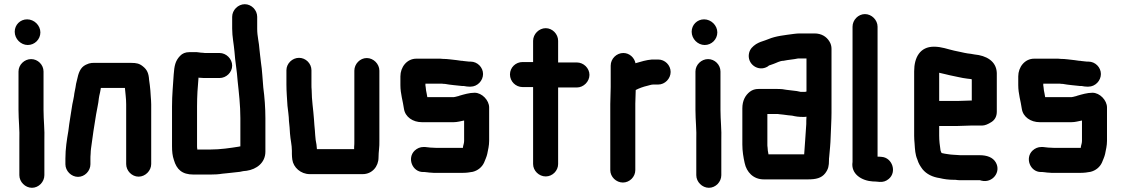

<svg xmlns="http://www.w3.org/2000/svg" viewBox="-20 -788 5333 913"><path d="M68 -448V-265C68 -217 74 -168 72 -122V45C72 77 100 105 132 105C164 105 191 77 191 45V-122C193 -169 187 -217 187 -265V-448C187 -480 160 -507 128 -507C96 -507 68 -480 68 -448ZM50 -637C50 -603 79 -574 112 -574C145 -574 172 -601 172 -634C172 -667 143 -696 109 -696C76 -696 50 -670 50 -637Z M410 -7V-34C410 -39 410 -46 411 -57C411 -66 412 -75 413 -83C420 -136 428 -192 437 -244C441 -269 448 -296 450 -320L452 -332C455 -344 457 -354 459 -366C459 -367 459 -369 460 -370H574C576 -345 580 -320 580 -292V-8C580 24 607 52 639 52C671 52 699 24 699 -8V-291C699 -303 698 -315 697 -328L695 -358C694 -375 691 -392 689 -408C687 -439 680 -456 660 -472C643 -486 629 -489 603 -489H446C421 -489 410 -491 388 -480C361 -467 353 -440 346 -407C342 -393 341 -386 339 -372C337 -360 333 -345 332 -332C330 -318 327 -308 324 -292C318 -249 310 -210 305 -165C298 -124 291 -81 291 -34V-7C291 25 319 53 351 53C383 53 410 25 410 -7Z M1024 -536H961C956 -536 950 -536 945 -537C931 -537 920 -541 906 -540H880C862 -540 847 -534 836 -522C813 -498 809 -474 806 -434C803 -383 798 -338 798 -282V-93C798 -68 800 -47 807 -27C820 17 845 42 900 42H980C1000 42 1020 41 1037 38L1057 36C1071 35 1090 32 1103 31L1121 29C1133 26 1140 25 1153 24C1200 17 1242 -14 1242 -67V-226C1242 -276 1238 -327 1232 -372C1228 -413 1227 -453 1221 -490L1217 -524C1216 -534 1215 -543 1214 -551C1212 -586 1203 -615 1203 -650V-708C1203 -740 1176 -768 1144 -768C1112 -768 1084 -740 1084 -708V-652C1084 -613 1092 -578 1095 -542C1098 -496 1107 -451 1110 -403C1116 -347 1123 -288 1123 -226V-92C1120 -92 1119 -92 1118 -91C1074 -84 1028 -77 980 -77H918V-81C917 -85 917 -89 917 -93V-282C917 -331 920 -375 924 -419C927 -418 931 -418 934 -418C943 -417 952 -417 961 -417H1024C1056 -417 1084 -444 1084 -476C1084 -508 1056 -536 1024 -536Z M1342 -454V-386C1342 -353 1345 -318 1347 -285C1349 -266 1354 -233 1354 -213C1355 -204 1356 -194 1357 -183L1359 -153C1361 -124 1368 -99 1368 -71V-56C1368 -46 1369 -37 1370 -29C1375 8 1410 40 1453 40H1705C1749 40 1780 4 1780 -39C1780 -67 1785 -89 1784 -118V-452C1784 -484 1756 -512 1724 -512C1692 -512 1665 -484 1665 -452V-116C1665 -107 1665 -98 1664 -90V-79H1487C1486 -86 1486 -93 1485 -100C1478 -131 1479 -159 1475 -193L1473 -221C1470 -266 1462 -312 1462 -360C1461 -369 1461 -377 1461 -386V-454C1461 -486 1434 -513 1402 -513C1370 -513 1342 -486 1342 -454Z M2187 -215V-118C2187 -109 2184 -100 2182 -92C2182 -90 2182 -88 2181 -85H2052C2035 -85 2017 -87 2001 -89H1994C1978 -89 1964 -83 1952 -72C1915 -37 1940 30 1992 30H1999C2008 30 2018 33 2029 33C2037 34 2045 34 2052 34H2178C2197 34 2213 32 2228 29C2252 23 2272 7 2282 -15C2287 -28 2294 -42 2297 -56C2301 -76 2306 -96 2306 -118V-277C2306 -311 2272 -347 2237 -347C2212 -347 2186 -339 2165 -333C2160 -331 2157 -330 2155 -330C2150 -329 2142 -326 2137 -326H2012C2012 -331 2009 -338 2009 -343L2006 -358L2004 -376C2003 -379 2003 -381 2003 -383V-390H2083C2088 -389 2092 -389 2096 -389C2122 -384 2152 -382 2178 -379H2186C2195 -377 2204 -376 2211 -376H2218C2250 -376 2277 -404 2277 -436C2277 -468 2250 -495 2218 -495H2211C2203 -495 2190 -498 2183 -498C2180 -499 2177 -499 2173 -499L2152 -502C2130 -504 2109 -508 2085 -508C2078 -509 2072 -509 2065 -509H1960C1914 -509 1884 -468 1884 -425V-383C1884 -342 1896 -307 1901 -270C1907 -232 1943 -207 1986 -207H2137C2155 -207 2171 -212 2187 -215Z M2515 -594V-493H2465C2432 -493 2405 -467 2405 -434C2405 -401 2432 -374 2465 -374H2515V-8C2515 24 2543 51 2575 51C2607 51 2634 24 2634 -8V-372H2723C2755 -372 2783 -400 2783 -432C2783 -464 2755 -491 2723 -491H2634V-594C2634 -626 2607 -654 2575 -654C2543 -654 2515 -626 2515 -594Z M3169 -446C3169 -478 3142 -505 3110 -505H3080C3054 -503 3028 -495 3004 -488C3003 -487 3003 -487 3002 -487C2997 -513 2974 -536 2944 -536C2912 -536 2884 -509 2884 -476V-374C2884 -350 2882 -319 2882 -293V21C2882 53 2910 80 2942 80C2974 80 3001 53 3001 21V-295C3001 -316 3003 -340 3003 -360C3018 -368 3040 -376 3058 -380C3067 -382 3077 -386 3086 -386H3110C3142 -386 3169 -414 3169 -446Z M3287 -448V-265C3287 -217 3293 -168 3291 -122V45C3291 77 3319 105 3351 105C3383 105 3410 77 3410 45V-122C3412 -169 3406 -217 3406 -265V-448C3406 -480 3379 -507 3347 -507C3315 -507 3287 -480 3287 -448ZM3269 -637C3269 -603 3298 -574 3331 -574C3364 -574 3391 -601 3391 -634C3391 -667 3362 -696 3328 -696C3295 -696 3269 -670 3269 -637Z M3775 -510H3815V-353C3814 -352 3814 -352 3813 -352L3806 -351H3788C3783 -352 3777 -353 3769 -355C3752 -357 3736 -359 3719 -361L3700 -364C3691 -365 3681 -365 3672 -365H3587C3571 -365 3558 -361 3546 -352C3524 -335 3510 -309 3510 -273V-101C3510 -69 3515 -40 3521 -13C3530 30 3562 65 3612 65H3822C3860 65 3886 59 3904 36C3919 16 3922 1 3922 -27C3922 -31 3922 -36 3923 -42C3926 -77 3929 -101 3930 -138C3931 -172 3934 -217 3934 -252V-556C3934 -568 3931 -580 3924 -591C3910 -614 3886 -629 3853 -629H3783C3774 -629 3765 -628 3756 -627C3713 -621 3669 -617 3634 -602L3618 -596C3602 -591 3590 -587 3575 -578C3559 -567 3547 -556 3542 -536C3530 -484 3586 -444 3631 -472C3633 -474 3638 -478 3641 -478C3646 -480 3652 -482 3658 -484C3673 -489 3688 -499 3706 -499C3729 -504 3752 -505 3775 -510ZM3630 -87C3629 -92 3629 -96 3629 -101V-246H3673C3677 -246 3681 -246 3685 -245L3704 -243C3711 -242 3719 -241 3727 -240L3747 -238C3764 -234 3778 -232 3798 -232C3803 -232 3809 -232 3815 -233C3814 -222 3814 -210 3814 -198C3810 -147 3808 -100 3804 -54H3634V-56C3632 -67 3630 -75 3630 -87Z M4034 -661V-18C4025 39 4077 72 4132 75C4139 75 4145 75 4152 76L4163 77C4179 78 4193 74 4206 63C4246 30 4223 -38 4173 -42L4161 -43H4153V-661C4153 -693 4125 -721 4093 -721C4061 -721 4034 -693 4034 -661Z M4535 -308H4446V-442C4462 -439 4482 -433 4497 -430C4525 -425 4552 -417 4580 -414L4597 -412C4598 -411 4600 -411 4601 -411V-310H4597C4584 -310 4550 -308 4535 -308ZM4597 -191H4650C4663 -191 4678 -197 4695 -208C4712 -219 4720 -236 4720 -257V-441C4718 -498 4669 -524 4614 -529L4597 -532L4581 -534C4561 -537 4541 -543 4518 -547C4486 -554 4458 -566 4421 -566C4355 -566 4327 -515 4327 -449V-142C4327 -129 4328 -117 4329 -106C4331 -76 4332 -53 4342 -30C4348 -10 4356 2 4367 17C4386 40 4414 54 4449 59C4469 64 4492 67 4516 67H4523C4530 68 4538 69 4546 69H4640L4647 71C4699 84 4742 30 4715 -16C4701 -40 4673 -50 4638 -50H4546C4537 -50 4526 -52 4515 -52C4508 -52 4492 -54 4487 -55C4481 -55 4465 -59 4459 -60C4459 -61 4458 -61 4457 -61C4456 -64 4452 -71 4452 -76C4449 -96 4446 -118 4446 -143V-189H4535C4550 -189 4583 -191 4597 -191Z M5125 -215V-118C5125 -109 5122 -100 5120 -92C5120 -90 5120 -88 5119 -85H4990C4973 -85 4955 -87 4939 -89H4932C4916 -89 4902 -83 4890 -72C4853 -37 4878 30 4930 30H4937C4946 30 4956 33 4967 33C4975 34 4983 34 4990 34H5116C5135 34 5151 32 5166 29C5190 23 5210 7 5220 -15C5225 -28 5232 -42 5235 -56C5239 -76 5244 -96 5244 -118V-277C5244 -311 5210 -347 5175 -347C5150 -347 5124 -339 5103 -333C5098 -331 5095 -330 5093 -330C5088 -329 5080 -326 5075 -326H4950C4950 -331 4947 -338 4947 -343L4944 -358L4942 -376C4941 -379 4941 -381 4941 -383V-390H5021C5026 -389 5030 -389 5034 -389C5060 -384 5090 -382 5116 -379H5124C5133 -377 5142 -376 5149 -376H5156C5188 -376 5215 -404 5215 -436C5215 -468 5188 -495 5156 -495H5149C5141 -495 5128 -498 5121 -498C5118 -499 5115 -499 5111 -499L5090 -502C5068 -504 5047 -508 5023 -508C5016 -509 5010 -509 5003 -509H4898C4852 -509 4822 -468 4822 -425V-383C4822 -342 4834 -307 4839 -270C4845 -232 4881 -207 4924 -207H5075C5093 -207 5109 -212 5125 -215Z"/></svg>

Font: Electronic
Style: Nord
Weight: 900
Version: Version 1.011